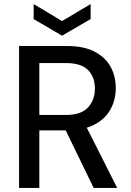

<svg xmlns="http://www.w3.org/2000/svg" viewBox="-20 -927 648 947"><path d="M74 0V-700H311Q394 -700 447 -672Q500 -644 525.5 -597.5Q551 -551 551 -492Q551 -436 525.5 -388.5Q500 -341 446 -312.5Q392 -284 308 -284H174V0ZM442 0 291 -311H401L558 0ZM174 -360H305Q379 -360 413.5 -396.5Q448 -433 448 -490Q448 -548 414 -582Q380 -616 304 -616H174ZM286 -751 146 -833V-907L286 -823L427 -907V-833Z"/></svg>

Font: DM Sans 12pt Medium
Style: Regular
Weight: 500
Version: Version 4.004;gftools[0.9.30]